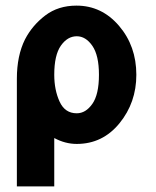

<svg xmlns="http://www.w3.org/2000/svg" viewBox="-20 -502 554 683"><path d="M40 161V-222Q40 -304 69 -362Q95 -412 141 -447Q187 -482 252 -482Q342 -482 403.5 -410Q465 -338 465 -236Q465 -137 405 -63.5Q345 10 253 10Q212 10 173 -11V161ZM173 -236Q173 -182 192 -140.5Q211 -99 253 -99Q285 -99 308.5 -132.5Q332 -166 332 -236Q332 -305 308.5 -339Q285 -373 253 -373Q220 -373 196.5 -339.5Q173 -306 173 -236Z"/></svg>

Font: Coval
Style: ExtraBold
Weight: 800
Foundry: Context Ltd
Version: Version 001.000